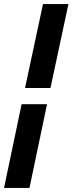

<svg xmlns="http://www.w3.org/2000/svg" viewBox="-22 -720 362 951"><path d="M228 -284H102L191 -700H317ZM-2 211 85 -204H211L124 211Z"/></svg>

Font: Red Hat Display
Style: Bold Italic
Weight: 700
Italic angle: -12°
Designer: Pentagram, MCKL
Foundry: Pentagram, MCKL
Version: Version 1.023; ttfautohint (v1.8.3)